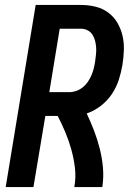

<svg xmlns="http://www.w3.org/2000/svg" viewBox="-20 -755 540 775"><path d="M3 0 124 -735H307Q337 -735 365.5 -728Q394 -721 416.5 -704.5Q439 -688 453.5 -663.5Q468 -639 474.5 -611Q481 -583 480 -552.5Q479 -522 474 -492Q469 -462 459 -431.5Q449 -401 431 -374.5Q413 -348 386.5 -327.5Q360 -307 330 -297Q346 -263 359.5 -228Q373 -193 382.5 -155.5Q392 -118 395.5 -79Q399 -40 393 0H280Q287 -39 282.5 -77Q278 -115 268 -151Q258 -187 244 -220.5Q230 -254 213 -287H163L115 0ZM179 -383H260Q274 -383 288 -388Q302 -393 314 -402.5Q326 -412 334.5 -424.5Q343 -437 349 -451Q355 -465 358.5 -479Q362 -493 364 -507Q366 -521 367.5 -535.5Q369 -550 368 -564Q367 -578 363.5 -591.5Q360 -605 352.5 -616Q345 -627 333 -633Q321 -639 307 -639H221Z"/></svg>

Font: Iosevka Curly Oblique
Style: Bold
Weight: 700
Italic angle: -9°
Monospace: yes
Designer: Belleve Invis
Foundry: Belleve Invis
Version: Version 11.1.0; ttfautohint (v1.8.3)